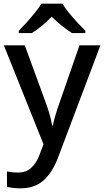

<svg xmlns="http://www.w3.org/2000/svg" viewBox="-20 -786 567 1046"><path d="M1 -539H115L227 -233Q240 -198 249.5 -165.5Q259 -133 264 -102H268Q273 -128 283.5 -163Q294 -198 307 -234L413 -539H527L296 73Q267 151 218.5 195.5Q170 240 92 240Q67 240 49 237.5Q31 235 18 232V148Q28 150 44 152Q60 154 77 154Q123 154 151 127.5Q179 101 195 58L217 0ZM320 -766Q333 -744 355.5 -716.5Q378 -689 402.5 -662.5Q427 -636 445 -618V-606H372Q346 -622 317.5 -645Q289 -668 262 -695Q208 -640 154 -606H82V-618Q101 -637 124.5 -663Q148 -689 170 -716.5Q192 -744 206 -766Z"/></svg>

Font: Noto Sans Ethiopic Medium
Style: Regular
Weight: 500
Designer: Monotype Design Team
Foundry: Monotype Imaging Inc.
Version: Version 2.102; ttfautohint (v1.8.4.7-5d5b)